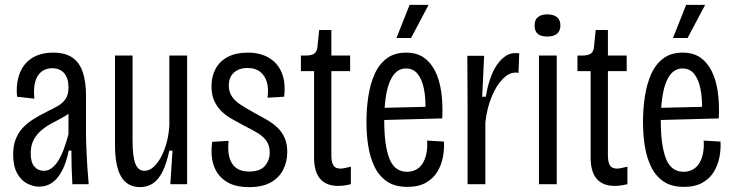

<svg xmlns="http://www.w3.org/2000/svg" viewBox="-20 -756 3011 788"><path d="M141 10Q116 10 91 -3Q66 -16 50 -45.5Q34 -75 34 -122Q34 -156 43.5 -182Q53 -208 70.5 -228Q88 -248 113.5 -264.5Q139 -281 173 -298Q198 -310 218 -321.5Q238 -333 249.5 -350.5Q261 -368 261 -397Q261 -435 243.5 -455.5Q226 -476 194 -476Q167 -476 149 -461Q131 -446 124 -418.5Q117 -391 121 -351L50 -359Q46 -401 54.5 -435Q63 -469 82.5 -492.5Q102 -516 131 -528Q160 -540 198 -540Q247 -540 276.5 -520Q306 -500 319.5 -460.5Q333 -421 333 -363V-213Q333 -185 334.5 -147Q336 -109 338.5 -70Q341 -31 344 0H277Q275 -33 274 -69Q273 -105 273 -138H262Q252 -87 234 -54Q216 -21 193 -5.5Q170 10 141 10ZM160 -55Q177 -55 191.5 -65.5Q206 -76 218.5 -95.5Q231 -115 241.5 -143Q252 -171 261 -205V-309L291 -327Q285 -308 269 -295Q253 -282 232 -271Q211 -260 189 -248Q167 -236 148.5 -220Q130 -204 118 -181.5Q106 -159 106 -126Q106 -90 121 -72.5Q136 -55 160 -55Z M555 12Q503 12 477.5 -30.5Q452 -73 452 -162V-528H524V-181Q524 -114 535.5 -84.5Q547 -55 573 -55Q593 -55 610.5 -71Q628 -87 642 -113.5Q656 -140 664.5 -173Q673 -206 675 -242V-528H748V-203V0H679L688 -138H675Q664 -86 647.5 -52.5Q631 -19 608 -3.5Q585 12 555 12Z M1002 12Q952 12 920 -4.5Q888 -21 871 -48Q854 -75 850 -108Q846 -141 851 -174L918 -178Q914 -138 921.5 -110Q929 -82 949 -67Q969 -52 1002 -52Q1048 -52 1067.5 -75.5Q1087 -99 1087 -130Q1087 -157 1075 -175.5Q1063 -194 1040 -208.5Q1017 -223 984 -239Q958 -253 933 -267Q908 -281 889 -299.5Q870 -318 859 -343Q848 -368 848 -402Q848 -443 865 -474Q882 -505 915 -522.5Q948 -540 997 -540Q1049 -540 1085 -518Q1121 -496 1137 -456Q1153 -416 1146 -359L1078 -355Q1083 -391 1075.5 -418Q1068 -445 1048 -461Q1028 -477 996 -477Q961 -477 940 -458Q919 -439 919 -405Q919 -378 932.5 -359Q946 -340 969.5 -325Q993 -310 1022 -294Q1050 -279 1075 -264.5Q1100 -250 1119 -232Q1138 -214 1148.5 -189.5Q1159 -165 1159 -132Q1159 -94 1143 -61Q1127 -28 1092.5 -8Q1058 12 1002 12Z M1368 7Q1319 7 1294 -22Q1269 -51 1269 -110V-464H1215V-528H1235Q1260 -528 1271 -537Q1282 -546 1283 -566L1290 -633H1340V-528H1417V-464H1340V-118Q1340 -91 1348 -77.5Q1356 -64 1378 -64Q1383 -64 1394 -66Q1405 -68 1420 -72V0Q1403 4 1390.5 5.5Q1378 7 1368 7Z M1652 11Q1601 11 1568.5 -11Q1536 -33 1517.5 -71Q1499 -109 1491.5 -156Q1484 -203 1484 -255Q1484 -311 1492 -362Q1500 -413 1518 -453Q1536 -493 1567.5 -516.5Q1599 -540 1647 -540Q1690 -540 1719 -520Q1748 -500 1766 -464Q1784 -428 1791 -378.5Q1798 -329 1795 -270L1536 -263V-313L1746 -318L1726 -298Q1728 -353 1719.5 -393Q1711 -433 1693 -454Q1675 -475 1646 -475Q1616 -475 1596 -449.5Q1576 -424 1566.5 -376Q1557 -328 1557 -260Q1557 -160 1578 -105.5Q1599 -51 1651 -51Q1670 -51 1686 -59Q1702 -67 1713 -83Q1724 -99 1729.5 -123.5Q1735 -148 1733 -179L1802 -175Q1804 -145 1798 -112.5Q1792 -80 1775.5 -52Q1759 -24 1728.5 -6.5Q1698 11 1652 11ZM1667 -600H1607L1661 -736H1739Z M1899 0V-332L1898 -527H1967L1959 -359H1974Q1982 -411 1999 -451.5Q2016 -492 2041 -515Q2066 -538 2093 -538Q2098 -538 2102.5 -538Q2107 -538 2111 -537L2108 -456Q2105 -458 2101.5 -458Q2098 -458 2095 -458Q2068 -458 2041.5 -430Q2015 -402 1996.5 -355.5Q1978 -309 1972 -253V0Z M2192 0V-528H2265V0ZM2226 -606Q2200 -606 2187 -617Q2174 -628 2174 -652Q2174 -674 2187.5 -685.5Q2201 -697 2226 -697Q2252 -697 2266 -685.5Q2280 -674 2280 -652Q2280 -629 2266 -617.5Q2252 -606 2226 -606Z M2503 7Q2454 7 2429 -22Q2404 -51 2404 -110V-464H2350V-528H2370Q2395 -528 2406 -537Q2417 -546 2418 -566L2425 -633H2475V-528H2552V-464H2475V-118Q2475 -91 2483 -77.5Q2491 -64 2513 -64Q2518 -64 2529 -66Q2540 -68 2555 -72V0Q2538 4 2525.5 5.5Q2513 7 2503 7Z M2787 11Q2736 11 2703.5 -11Q2671 -33 2652.5 -71Q2634 -109 2626.5 -156Q2619 -203 2619 -255Q2619 -311 2627 -362Q2635 -413 2653 -453Q2671 -493 2702.5 -516.5Q2734 -540 2782 -540Q2825 -540 2854 -520Q2883 -500 2901 -464Q2919 -428 2926 -378.5Q2933 -329 2930 -270L2671 -263V-313L2881 -318L2861 -298Q2863 -353 2854.5 -393Q2846 -433 2828 -454Q2810 -475 2781 -475Q2751 -475 2731 -449.5Q2711 -424 2701.5 -376Q2692 -328 2692 -260Q2692 -160 2713 -105.5Q2734 -51 2786 -51Q2805 -51 2821 -59Q2837 -67 2848 -83Q2859 -99 2864.5 -123.5Q2870 -148 2868 -179L2937 -175Q2939 -145 2933 -112.5Q2927 -80 2910.5 -52Q2894 -24 2863.5 -6.5Q2833 11 2787 11ZM2802 -600H2742L2796 -736H2874Z"/></svg>

Font: Bricolage Grotesque 24pt Condensed Light
Style: Regular
Weight: 300
Width: 3
Designer: Mathieu Triay
Foundry: Atelier Triay
Version: Version 1.001;gftools[0.9.33.dev8+g029e19f]